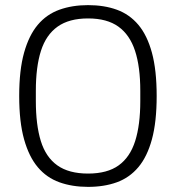

<svg xmlns="http://www.w3.org/2000/svg" viewBox="-20 -718 687 750"><path d="M324 12Q262 12 212 -6Q162 -24 127.5 -65Q93 -106 74 -174Q55 -242 55 -343Q55 -444 74 -512Q93 -580 127.5 -621Q162 -662 212 -680Q262 -698 324 -698Q387 -698 436.5 -680Q486 -662 520.5 -621Q555 -580 573.5 -512Q592 -444 592 -343Q592 -242 573.5 -174Q555 -106 520.5 -65Q486 -24 436.5 -6Q387 12 324 12ZM324 -40Q399 -40 443.5 -72Q488 -104 508 -167Q528 -230 528 -323V-363Q528 -457 507.5 -519.5Q487 -582 442.5 -614Q398 -646 324 -646Q250 -646 205 -614Q160 -582 140 -519.5Q120 -457 120 -363V-324Q120 -230 139.5 -167Q159 -104 204 -72Q249 -40 324 -40Z"/></svg>

Font: Archivo SemiExpanded ExtraLight
Style: Regular
Weight: 250
Width: 6
Designer: Hector Gatti
Foundry: Omnibus-Type
Version: Version 2.001